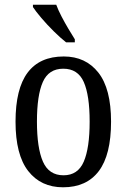

<svg xmlns="http://www.w3.org/2000/svg" viewBox="-20 -786 538 816"><path d="M248 10Q154 10 100 -59Q46 -128 46 -269Q46 -409 97.5 -477.5Q149 -546 251 -546Q344 -546 398 -477.5Q452 -409 452 -269Q452 -128 400 -59Q348 10 248 10ZM250 -41Q311 -41 336 -99Q361 -157 361 -269Q361 -381 336 -437.5Q311 -494 249 -494Q187 -494 162 -437.5Q137 -381 137 -269Q137 -157 162.5 -99Q188 -41 250 -41ZM261 -606Q238 -624 209 -652.5Q180 -681 155.5 -710Q131 -739 120 -756V-766H219Q227 -744 241 -717Q255 -690 270.5 -664Q286 -638 298 -619V-606Z"/></svg>

Font: Noto Serif Condensed
Style: Regular
Weight: 400
Width: 3
Designer: Monotype Design Team
Foundry: Monotype Imaging Inc.
Version: Version 2.013; ttfautohint (v1.8.4.7-5d5b)